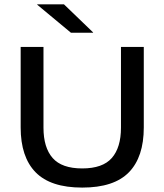

<svg xmlns="http://www.w3.org/2000/svg" viewBox="-20 -857 764 892"><path d="M362 14.5Q215 14.5 145.5 -56.5Q76 -127.5 76 -265V-639H182V-264Q182 -171.5 224.5 -123Q267 -74.5 362 -74.5Q457 -74.5 499.5 -123Q542 -171.5 542 -264V-639H648V-265Q648 -127.5 578.8 -56.5Q509.5 14.5 362 14.5ZM277 -837 412.5 -706.5V-705H309.5L153 -835V-837Z"/></svg>

Font: Anek Gurmukhi Medium SemiExpanded
Style: Regular
Weight: 500
Width: 6
Version: Version 1.003